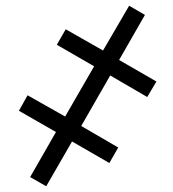

<svg xmlns="http://www.w3.org/2000/svg" viewBox="-20 -648 604 669"><path d="M141 1 85 -31 175 -188 46 -262 76 -316 207 -242 308 -417 178 -492 209 -546 339 -472 430 -628 485 -596 395 -439 525 -364 493 -310 364 -385 263 -209 392 -134 361 -80 231 -155Z"/></svg>

Font: Noto Serif SemiCondensed Medium
Style: Italic
Weight: 500
Width: 4
Italic angle: -12°
Designer: Monotype Design Team
Foundry: Monotype Imaging Inc.
Version: Version 2.013